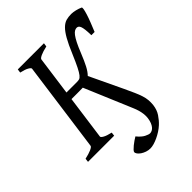

<svg xmlns="http://www.w3.org/2000/svg" viewBox="-232 -732 1027 1027"><g transform="rotate(-45 282.0 -218.5)"><path d="M494.1 -466.3Q493.7 -492.7 491.7 -509Q489.7 -525.4 486.3 -534.4Q482.9 -543.5 477.8 -546.9Q472.7 -550.3 466.3 -550.3Q459 -550.3 450.7 -545.9Q442.4 -541.5 432.9 -529.1Q423.3 -516.6 412.1 -494.6Q400.9 -472.7 386.7 -437Q370.1 -395.5 356 -368.4Q341.8 -341.3 326.2 -325.7L414.6 -139.6Q429.7 -107.4 440.2 -83.7Q450.7 -60.1 456.8 -40.8Q462.9 -21.5 464.4 -4.4Q465.8 12.7 463.9 31.7Q460 64 444.1 87.9Q428.2 111.8 409.2 129.4Q396.5 141.1 380.6 151.4Q364.7 161.6 348.4 169.2Q332 176.8 316.7 181.2Q301.3 185.5 289.6 185.5Q274.9 185.5 260.7 180.7Q246.6 175.8 235.8 168.5Q225.1 161.1 219 152.8Q212.9 144.5 213.9 137.2Q214.4 133.3 221.2 126Q228 118.7 237.8 110.8Q247.6 103 258.3 95.5Q269 87.9 277.8 83Q298.8 108.4 317.1 117.7Q335.4 127 345.7 127Q353 127 360.8 123Q368.7 119.1 375.2 111.1Q381.8 103 386.7 90.6Q391.6 78.1 394 61Q396 45.4 394 29.5Q392.1 13.7 387.7 -1.2Q383.3 -16.1 377.4 -29.8Q371.6 -43.5 366.7 -55.2L263.2 -300.3Q253.9 -300.3 242.2 -300Q230.5 -299.8 218.3 -299.8H177.2L143.1 -50.8Q142.1 -44.9 157 -36.4Q171.9 -27.8 202.6 -21L200.2 0H2.4L4.9 -21Q35.6 -27.8 53.7 -35.9Q71.8 -43.9 72.8 -50.8L143.1 -564Q144 -569.8 129.2 -578.6Q114.3 -587.4 83.5 -594.2L86.4 -615.2H284.2L281.2 -594.2Q250.5 -587.4 232.4 -579.1Q214.4 -570.8 213.4 -564L183.1 -343.8H262.7Q272.5 -343.8 280.3 -345.9Q288.1 -348.1 297.4 -359.6Q306.6 -371.1 319.1 -395.8Q331.5 -420.4 350.6 -465.3Q372.6 -518.1 390.4 -549.3Q408.2 -580.6 425 -596.9Q441.9 -613.3 459.5 -618.2Q477.1 -623 498.5 -623Q504.9 -623 512.9 -621.8Q521 -620.6 529.5 -618.7Q538.1 -616.7 546.4 -613.8Q554.7 -610.8 561.5 -607.9Q565.4 -606 563.2 -593.5Q561 -581.1 554.9 -561.5Q548.8 -542 539.1 -517.3Q529.3 -492.7 518.6 -466.3Z"/></g></svg>

Font: Gentium Plus
Style: Italic
Weight: 400
Italic angle: -8°
Designer: J. Victor Gaultney, Annie Olsen, Iska Routamaa
Foundry: SIL International
Version: Version 1.510